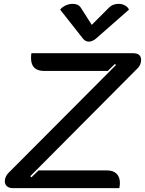

<svg xmlns="http://www.w3.org/2000/svg" viewBox="-20 -976 752 996"><path d="M5 -36Q5 -47 10 -58.5Q15 -70 22 -77L582 -639L576 -644L539 -608H209Q141 -608 141 -675Q141 -691 143 -700H670Q712 -700 712 -665Q712 -653 707.5 -642Q703 -631 695 -623L137 -62L143 -56L180 -92H535Q567 -92 584.5 -75Q602 -58 602 -27Q602 -15 599 0H47Q28 0 16.5 -9.5Q5 -19 5 -36ZM547 -938Q565 -956 596 -956Q613 -956 628 -948Q643 -940 649 -926L477 -775Q458 -760 441 -760Q423 -760 411 -775L292 -926Q303 -940 321 -948Q339 -956 357 -956Q386 -956 398 -938L456 -847Z"/></svg>

Font: K2D Medium
Style: Italic
Weight: 500
Italic angle: -10°
Designer: Katatrad Aksorn Co.,Ltd.
Foundry: Cadson Demak Co.,Ltd.
Version: Version 1.000; ttfautohint (v1.6)